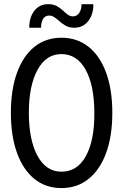

<svg xmlns="http://www.w3.org/2000/svg" viewBox="-20 -912 602 939"><path d="M280.3 7.8Q203.6 7.8 148.2 -37.1Q92.8 -82 63 -164.6Q33.2 -247.1 33.2 -360.4Q33.2 -473.1 63 -555.7Q92.8 -638.2 148.2 -682.9Q203.6 -727.5 280.3 -727.5Q357.4 -727.5 413.3 -682.9Q469.2 -638.2 499.3 -555.7Q529.3 -473.1 529.3 -360.4Q529.3 -247.1 499.3 -164.6Q469.2 -82 413.3 -37.1Q357.4 7.8 280.3 7.8ZM280.3 -72.3Q357.9 -72.3 400.1 -148.9Q442.4 -225.6 441.4 -360.4Q440.9 -496.1 398.4 -571.8Q356 -647.5 280.3 -647.5Q205.1 -647.5 163.1 -569.6Q121.1 -491.7 121.1 -360.4Q121.1 -228.5 163.1 -150.4Q205.1 -72.3 280.3 -72.3ZM123 -776.4Q123 -827.6 148.2 -859.6Q173.3 -891.6 214.8 -891.6Q240.2 -891.6 257.1 -882.6Q273.9 -873.5 286.4 -861.8Q298.8 -850.1 310.5 -841.1Q322.3 -832 336.9 -832Q357.4 -832 368.2 -849.9Q378.9 -867.7 378.9 -891.6H436.5Q437.5 -842.8 412.1 -809.6Q386.7 -776.4 342.8 -776.4Q319.3 -776.4 302.7 -785.4Q286.1 -794.4 272.9 -806.2Q259.8 -817.9 247.3 -826.9Q234.9 -835.9 219.7 -835.9Q200.7 -835.9 190.7 -819.3Q180.7 -802.7 180.7 -776.4Z"/></svg>

Font: Reddit Mono
Style: Regular
Weight: 400
Monospace: yes
Designer: Stephen Hutchings
Foundry: Reddit
Version: Version 1.014; ttfautohint (v1.8.4.7-5d5b)